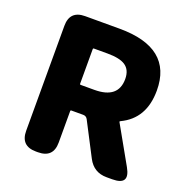

<svg xmlns="http://www.w3.org/2000/svg" viewBox="-132 -869 971 993"><g transform="rotate(20 354.0 -372.5)"><path d="M170 0Q86 0 86 -84V-661Q86 -745 170 -745H359Q650 -745 650 -510Q650 -355 527 -297Q522 -295 524 -291L640 -85Q688 0 590 0H559Q488 0 455 -63L359 -248Q351 -262 335 -262H270Q265 -262 265 -257V-84Q265 0 181 0ZM265 -408Q265 -403 270 -403H345Q476 -403 476 -510Q476 -561 442 -583Q411 -603 345 -603H270Q265 -603 265 -598Z"/></g></svg>

Font: Resource Han Rounded TW Heavy
Style: Regular
Weight: 900
Designer: Cyano Hao (round all glyphs); Ryoko NISHIZUKA 西塚涼子 (kana, bopomofo & ideographs); Paul D. Hunt (Latin, Greek & Cyrillic)
Foundry: Cyano Hao
Version: 0.990